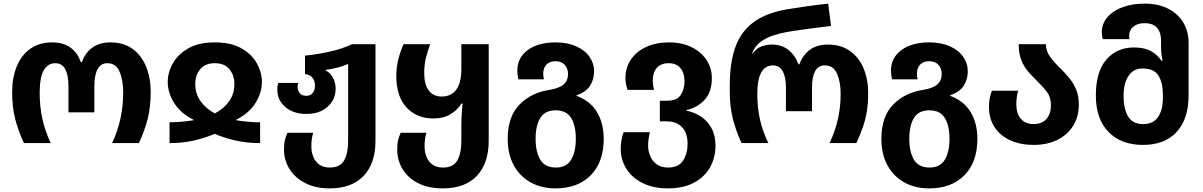

<svg xmlns="http://www.w3.org/2000/svg" viewBox="-20 -790 6644 1060"><path d="M112 0Q79 -72 63 -136.5Q47 -201 47 -281Q47 -361 72.5 -423.5Q98 -486 147.5 -521Q197 -556 268 -556Q330 -556 369.5 -527Q409 -498 426 -447H432Q450 -498 489.5 -527Q529 -556 589 -556Q661 -556 710.5 -521Q760 -486 786 -423.5Q812 -361 812 -281Q812 -201 796 -136.5Q780 -72 747 0H599Q630 -66 645 -135.5Q660 -205 660 -278Q660 -348 640 -394.5Q620 -441 573 -441Q536 -441 518.5 -408Q501 -375 501 -314V-170H358V-314Q358 -374 340.5 -407.5Q323 -441 285 -441Q244 -441 221.5 -402Q199 -363 199 -276Q199 -202 214 -134Q229 -66 260 0Z M916 0V-115Q948 -115 977.5 -117.5Q1007 -120 1048 -126V-129Q975 -166 940.5 -223Q906 -280 906 -337Q906 -390 934.5 -440.5Q963 -491 1020.5 -523.5Q1078 -556 1166 -556Q1255 -556 1312.5 -523.5Q1370 -491 1398 -440.5Q1426 -390 1426 -337Q1426 -280 1391.5 -223Q1357 -166 1284 -129V-126Q1324 -120 1354 -117.5Q1384 -115 1416 -115V0Q1341 0 1279 -14.5Q1217 -29 1165 -51Q1113 -29 1052 -14.5Q991 0 916 0ZM1166 -164Q1216 -190 1245 -231Q1274 -272 1274 -326Q1274 -375 1246.5 -408Q1219 -441 1166 -441Q1113 -441 1085.5 -408Q1058 -375 1058 -326Q1058 -272 1087.5 -231Q1117 -190 1166 -164Z M1800 250Q1722 250 1665.5 221Q1609 192 1578.5 143.5Q1548 95 1548 37Q1548 4 1553 -16.5Q1558 -37 1567 -57H1709Q1703 -36 1701 -19.5Q1699 -3 1699 19Q1699 49 1709.5 75.5Q1720 102 1742.5 118.5Q1765 135 1801 135Q1858 135 1880 95.5Q1902 56 1902 -11V-437Q1849 -414 1778 -404V-401Q1803 -389 1818 -361.5Q1833 -334 1833 -300Q1833 -241 1789 -201Q1745 -161 1672 -161Q1600 -161 1555.5 -199Q1511 -237 1511 -295Q1511 -315 1516 -332H1626Q1623 -319 1623 -311Q1623 -289 1635.5 -275Q1648 -261 1670 -261Q1694 -261 1706.5 -277Q1719 -293 1719 -316Q1719 -343 1705.5 -360.5Q1692 -378 1664 -381V-483Q1735 -490 1803 -505.5Q1871 -521 1924 -546H2053V-12Q2053 112 1987.5 181Q1922 250 1800 250Z M2425 250Q2344 250 2288 221Q2232 192 2202.5 143.5Q2173 95 2173 37Q2173 4 2178 -16.5Q2183 -37 2192 -57H2334Q2328 -36 2326 -19.5Q2324 -3 2324 19Q2324 49 2334.5 75.5Q2345 102 2367.5 118.5Q2390 135 2426 135Q2483 135 2505 95.5Q2527 56 2527 -11V-93Q2527 -155 2534 -218H2527Q2505 -182 2466.5 -159Q2428 -136 2373 -136Q2281 -136 2224.5 -196.5Q2168 -257 2168 -371Q2168 -419 2179.5 -464Q2191 -509 2208 -546H2355Q2340 -506 2331 -468.5Q2322 -431 2322 -386Q2322 -324 2347 -290.5Q2372 -257 2418 -257Q2471 -257 2499 -295Q2527 -333 2527 -407V-546H2678V-12Q2678 112 2612.5 181Q2547 250 2425 250Z M3047 250Q2970 250 2910.5 217.5Q2851 185 2817 123.5Q2783 62 2783 -24Q2783 -145 2847 -211.5Q2911 -278 3014 -294Q3069 -303 3092.5 -324.5Q3116 -346 3116 -382Q3116 -412 3098 -432Q3080 -452 3047 -452Q3014 -452 2996.5 -433Q2979 -414 2979 -382Q2979 -370 2983 -352H2842Q2836 -377 2836 -400Q2836 -471 2893.5 -513.5Q2951 -556 3047 -556Q3113 -556 3161 -534.5Q3209 -513 3234.5 -476.5Q3260 -440 3260 -396Q3260 -353 3238.5 -318Q3217 -283 3163 -264V-261Q3240 -232 3276.5 -170Q3313 -108 3313 -24Q3313 105 3241.5 177.5Q3170 250 3047 250ZM3049 135Q3107 135 3133 92Q3159 49 3159 -24Q3159 -97 3133 -139Q3107 -181 3048 -181Q2989 -181 2963 -139Q2937 -97 2937 -24Q2937 49 2963 92Q2989 135 3049 135Z M3668 250Q3586 250 3527.5 220.5Q3469 191 3438 141.5Q3407 92 3407 31Q3407 4 3411.5 -19Q3416 -42 3423 -60H3568Q3564 -45 3561 -25Q3558 -5 3558 13Q3558 44 3569.5 71.5Q3581 99 3605.5 117Q3630 135 3669 135Q3726 135 3751 96.5Q3776 58 3776 4Q3776 -56 3745.5 -88Q3715 -120 3661 -120H3623V-234H3664Q3717 -234 3738 -265.5Q3759 -297 3759 -342Q3759 -386 3737 -413.5Q3715 -441 3672 -441Q3629 -441 3606.5 -415.5Q3584 -390 3584 -347Q3584 -320 3591 -294H3444Q3439 -310 3436 -324.5Q3433 -339 3433 -359Q3433 -418 3464 -462.5Q3495 -507 3549 -531.5Q3603 -556 3673 -556Q3745 -556 3798.5 -529.5Q3852 -503 3881 -458Q3910 -413 3910 -359Q3910 -284 3871.5 -240.5Q3833 -197 3769 -182V-179Q3812 -171 3848.5 -147.5Q3885 -124 3907.5 -83.5Q3930 -43 3930 13Q3930 83 3898.5 136.5Q3867 190 3808.5 220Q3750 250 3668 250Z M4074 0Q4041 -72 4025 -138.5Q4009 -205 4009 -281V-320Q4009 -443 4039.5 -529Q4070 -615 4139 -666.5Q4208 -718 4322 -738Q4371 -746 4429.5 -754.5Q4488 -763 4552 -770L4568 -647Q4504 -639 4440 -630.5Q4376 -622 4334 -615Q4293 -608 4252.5 -595.5Q4212 -583 4179.5 -559Q4147 -535 4132 -495H4135Q4158 -525 4186 -534.5Q4214 -544 4243 -544Q4295 -544 4332.5 -514.5Q4370 -485 4388 -435H4393Q4412 -486 4451 -515Q4490 -544 4551 -544Q4622 -544 4672 -509Q4722 -474 4747.5 -413Q4773 -352 4773 -275Q4773 -221 4766 -177Q4759 -133 4744.5 -90.5Q4730 -48 4708 0H4560Q4591 -66 4606 -132.5Q4621 -199 4621 -272Q4621 -338 4601 -383.5Q4581 -429 4534 -429Q4497 -429 4480 -397Q4463 -365 4463 -308V-176H4319V-308Q4319 -364 4301.5 -396.5Q4284 -429 4247 -429Q4205 -429 4183 -390.5Q4161 -352 4161 -270Q4161 -196 4175.5 -131Q4190 -66 4222 0Z M5110 250Q5033 250 4973.5 217.5Q4914 185 4880 123.5Q4846 62 4846 -24Q4846 -145 4910 -211.5Q4974 -278 5077 -294Q5132 -303 5155.5 -324.5Q5179 -346 5179 -382Q5179 -412 5161 -432Q5143 -452 5110 -452Q5077 -452 5059.5 -433Q5042 -414 5042 -382Q5042 -370 5046 -352H4905Q4899 -377 4899 -400Q4899 -471 4956.5 -513.5Q5014 -556 5110 -556Q5176 -556 5224 -534.5Q5272 -513 5297.5 -476.5Q5323 -440 5323 -396Q5323 -353 5301.5 -318Q5280 -283 5226 -264V-261Q5303 -232 5339.5 -170Q5376 -108 5376 -24Q5376 105 5304.5 177.5Q5233 250 5110 250ZM5112 135Q5170 135 5196 92Q5222 49 5222 -24Q5222 -97 5196 -139Q5170 -181 5111 -181Q5052 -181 5026 -139Q5000 -97 5000 -24Q5000 49 5026 92Q5052 135 5112 135Z M5686 10Q5615 10 5559.5 -14.5Q5504 -39 5472 -86Q5440 -133 5440 -201Q5440 -229 5444.5 -249.5Q5449 -270 5456 -289H5601Q5596 -272 5593.5 -252.5Q5591 -233 5591 -213Q5591 -163 5616 -134Q5641 -105 5686 -105Q5732 -105 5757 -133Q5782 -161 5782 -210Q5782 -253 5761 -281Q5740 -309 5712 -336Q5688 -360 5662.5 -387.5Q5637 -415 5620.5 -453Q5604 -491 5604 -546H5754Q5755 -505 5780 -472.5Q5805 -440 5838 -409Q5862 -385 5884.5 -357.5Q5907 -330 5921.5 -295Q5936 -260 5936 -212Q5936 -146 5905 -96Q5874 -46 5818 -18Q5762 10 5686 10Z M6290 10Q6169 10 6099.5 -62Q6030 -134 6030 -263Q6030 -394 6088 -461Q6146 -528 6240 -528Q6298 -528 6334 -508Q6370 -488 6393 -454H6398Q6395 -471 6392.5 -489.5Q6390 -508 6390 -532V-567Q6390 -611 6368 -636.5Q6346 -662 6299 -662Q6259 -662 6236.5 -642.5Q6214 -623 6214 -594Q6214 -583 6216 -574H6068Q6063 -592 6063 -611Q6063 -660 6094.5 -696Q6126 -732 6179.5 -751Q6233 -770 6299 -770Q6374 -770 6428.5 -742.5Q6483 -715 6512.5 -666Q6542 -617 6542 -553V-263Q6542 -134 6476.5 -62Q6411 10 6290 10ZM6291 -105Q6347 -105 6373.5 -144Q6400 -183 6400 -248V-268Q6400 -332 6376 -372Q6352 -412 6287 -412Q6238 -412 6210.5 -371Q6183 -330 6183 -260Q6183 -191 6207.5 -148Q6232 -105 6291 -105Z"/></svg>

Font: Noto Sans Georgian Bold
Style: Regular
Weight: 700
Designer: Monotype Design Team, Akaki Razmadze
Foundry: Google LLC
Version: Version 2.005; ttfautohint (v1.8.4.7-5d5b)